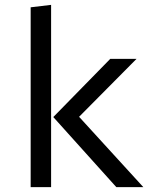

<svg xmlns="http://www.w3.org/2000/svg" viewBox="-20 -769 640 789"><path d="M190 -749 106 -739V0H190ZM541 -527H433L199 -288L458 0H569L305 -289Z"/></svg>

Font: FiraMono Nerd Font
Style: Regular
Weight: 400
Designer: Carrois Corporate & Edenspiekermann AG
Foundry: Carrois Corporate GbR & Edenspiekermann AG
Version: Version 003.206;Nerd Fonts 3.3.0